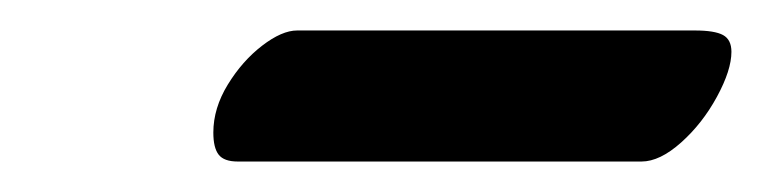

<svg xmlns="http://www.w3.org/2000/svg" viewBox="-20 -616 500 126"><path d="M120 -529Q120 -545 129.5 -560.5Q139 -576 152 -586Q165 -596 175 -596H436Q449 -596 454.5 -593Q460 -590 460 -582Q460 -570 450.5 -552.5Q441 -535 427 -522.5Q413 -510 401 -510H136Q127 -510 123.5 -514.5Q120 -519 120 -529Z"/></svg>

Font: EB Garamond ExtraBold
Style: Italic
Weight: 800
Italic angle: -17.2°
Designer: Georg Duffner and Octavio Pardo
Foundry: Georg Duffner
Version: Version 1.000